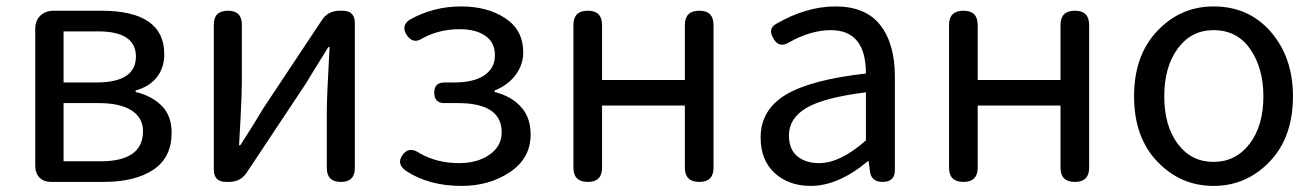

<svg xmlns="http://www.w3.org/2000/svg" viewBox="-20 -577 4172 609"><path d="M308.6 0H142.6Q119.1 0 105.5 -13.7Q91.8 -27.3 91.8 -50.8V-485.4Q91.8 -511.7 107.9 -527.3Q124 -543 150.4 -543H300.8Q501 -543 501 -405.3Q501 -361.3 477.1 -331.5Q453.1 -301.8 410.2 -290V-285.2Q460.9 -273.4 492.7 -241.7Q524.4 -210 524.4 -156.2Q524.4 -77.1 466.3 -38.6Q408.2 0 308.6 0ZM291 -477.5H181.6V-315.4H285.2Q411.1 -315.4 411.1 -397.5Q411.1 -477.5 291 -477.5ZM181.6 -65.4H298.8Q433.6 -65.4 433.6 -161.1Q433.6 -203.1 397.5 -226.6Q361.3 -250 293 -250H181.6Z M1105.5 -503.9V-43.9Q1105.5 0 1061.5 0Q1016.6 0 1016.6 -43.9V-226.6Q1016.6 -267.6 1025.4 -427.7H1021.5Q969.7 -344.7 949.2 -310.5L763.7 -31.2Q744.1 0 706.1 0H697.3Q658.2 0 658.2 -39.1V-499Q658.2 -543 703.1 -543Q747.1 -543 747.1 -499V-316.4Q747.1 -283.2 743.2 -205.6Q739.3 -127.9 738.3 -116.2H742.2Q785.2 -182.6 814.5 -232.4L1000 -511.7Q1019.5 -543 1057.6 -543H1066.4Q1105.5 -543 1105.5 -503.9Z M1663.1 -150.4Q1663.1 -75.2 1597.7 -31.2Q1532.2 12.7 1444.3 12.7Q1339.8 12.7 1267.6 -35.2Q1237.3 -56.6 1255.9 -84Q1276.4 -115.2 1311.5 -90.8Q1366.2 -59.6 1436.5 -59.6Q1494.1 -59.6 1532.7 -86.4Q1571.3 -113.3 1571.3 -157.2Q1571.3 -250 1432.6 -250H1389.6Q1357.4 -250 1357.4 -283.2Q1357.4 -315.4 1389.6 -315.4H1418.9Q1483.4 -315.4 1516.6 -338.4Q1549.8 -361.3 1549.8 -401.4Q1549.8 -442.4 1519.5 -463.4Q1489.3 -484.4 1437.5 -484.4Q1373 -484.4 1319.3 -455.1Q1290 -435.5 1269.5 -466.8Q1252 -495.1 1278.3 -513.7Q1353.5 -556.6 1442.4 -556.6Q1526.4 -556.6 1583 -519Q1639.6 -481.4 1639.6 -411.1Q1639.6 -371.1 1615.2 -338.9Q1590.8 -306.6 1548.8 -290V-285.2Q1600.6 -272.5 1631.8 -238.8Q1663.1 -205.1 1663.1 -150.4Z M2152.3 -242.2H1889.6V-44.9Q1889.6 0 1844.7 0Q1798.8 0 1798.8 -44.9V-498Q1798.8 -543 1844.7 -543Q1889.6 -543 1889.6 -498V-323.2H2152.3V-498Q2152.3 -543 2198.2 -543Q2243.2 -543 2243.2 -498V-44.9Q2243.2 0 2198.2 0Q2152.3 0 2152.3 -44.9Z M2818.4 -334V-37.1Q2818.4 0 2779.3 0Q2743.2 0 2739.3 -34.2L2735.4 -65.4H2732.4Q2638.7 12.7 2551.8 12.7Q2481.4 12.7 2437 -28.3Q2392.6 -69.3 2392.6 -140.6Q2392.6 -228.5 2472.2 -276.4Q2551.8 -324.2 2726.6 -343.8Q2726.6 -481.4 2615.2 -481.4Q2551.8 -481.4 2482.4 -442.4Q2450.2 -422.9 2432.6 -456.1Q2415 -485.4 2441.4 -501Q2537.1 -556.6 2629.9 -556.6Q2725.6 -556.6 2772 -497.6Q2818.4 -438.5 2818.4 -334ZM2726.6 -131.8V-284.2Q2593.8 -267.6 2538.1 -234.9Q2482.4 -202.1 2482.4 -147.5Q2482.4 -103.5 2508.8 -81.5Q2535.2 -59.6 2578.1 -59.6Q2645.5 -59.6 2726.6 -131.8Z M3343.8 -242.2H3081.1V-44.9Q3081.1 0 3036.1 0Q2990.2 0 2990.2 -44.9V-498Q2990.2 -543 3036.1 -543Q3081.1 -543 3081.1 -498V-323.2H3343.8V-498Q3343.8 -543 3389.6 -543Q3434.6 -543 3434.6 -498V-44.9Q3434.6 0 3389.6 0Q3343.8 0 3343.8 -44.9Z M3829.1 -556.6Q3941.4 -556.6 4011.2 -475.6Q4081.1 -394.5 4081.1 -271.5Q4081.1 -141.6 4007.3 -64.5Q3933.6 12.7 3829.1 12.7Q3724.6 12.7 3650.9 -64.5Q3577.1 -141.6 3577.1 -271.5Q3577.1 -401.4 3650.9 -479Q3724.6 -556.6 3829.1 -556.6ZM3987.3 -271.5Q3987.3 -360.4 3945.8 -420.9Q3904.3 -481.4 3829.1 -481.4Q3758.8 -481.4 3715.8 -423.3Q3672.9 -365.2 3672.9 -271.5Q3672.9 -177.7 3715.8 -120.6Q3758.8 -63.5 3829.1 -63.5Q3899.4 -63.5 3943.4 -120.6Q3987.3 -177.7 3987.3 -271.5Z"/></svg>

Font: GenSenMaruGothic TW TTF Regular
Style: Regular
Weight: 400
Version: Version 1.301